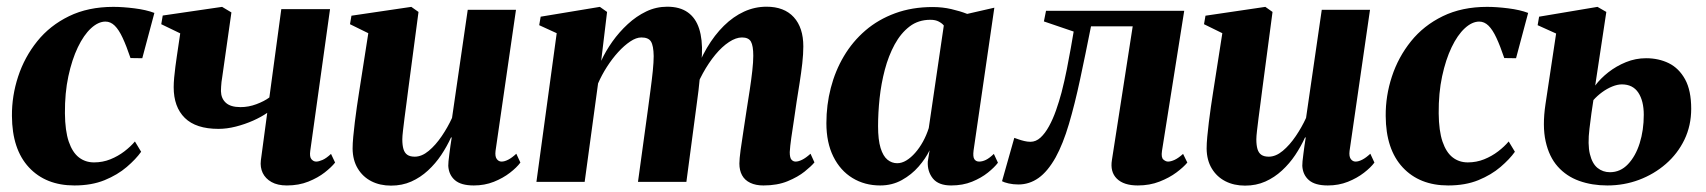

<svg xmlns="http://www.w3.org/2000/svg" viewBox="-20 -556 5216 587"><path d="M207.5 11Q120 11 68.5 -44.2Q17 -99.5 16.5 -201.5Q16 -263 35.5 -322.2Q55 -381.5 93.8 -429.8Q132.5 -478 191 -506.5Q249.5 -535 326.5 -535Q355.5 -535 391.2 -530.5Q427 -526 452 -516.5L415 -378L379 -378.5Q366.5 -415.5 355 -440.2Q343.5 -465 330.8 -477.5Q318 -490 302.5 -490Q280.5 -490 258.2 -469.5Q236 -449 218 -411.5Q200 -374 189 -322.8Q178 -271.5 178.5 -209.5Q179 -156 190.2 -123Q201.5 -90 221.2 -74.8Q241 -59.5 267.5 -59.5Q294 -59.5 317.5 -69Q341 -78.5 360.2 -93.2Q379.5 -108 392.5 -123.5L411.5 -92Q395.5 -69.5 367.5 -45.5Q339.5 -21.5 299.8 -5.2Q260 11 207.5 11Z M687.5 -518 659 -317.5Q658 -313 657.2 -305.5Q656.5 -298 656 -290.8Q655.5 -283.5 655.5 -277.5Q656 -255 670.5 -241.8Q685 -228.5 715.5 -228.5Q740 -228.5 764 -237.5Q788 -246.5 803.5 -258L840 -528H989L928.5 -94.5Q926 -76.5 932.2 -69.2Q938.5 -62 946.5 -62Q954.5 -62 966 -67Q977.5 -72 992 -85.5L1004.5 -59Q993.5 -45 972.8 -28.8Q952 -12.5 922.8 -0.8Q893.5 11 857 11Q828.5 11 810 0.5Q791.5 -10 783.2 -27.2Q775 -44.5 777.5 -65.5L797 -211Q779 -198.5 753.8 -187.2Q728.5 -176 701 -169Q673.5 -162 648 -162Q579 -162 545 -195.5Q511 -229 511 -289.5Q511 -302.5 512.5 -318.8Q514 -335 516.2 -352Q518.5 -369 520.5 -383L531 -454L473 -482L477.5 -508.5L659 -535Z M1175.5 11.5Q1141.5 11.5 1115.2 -2Q1089 -15.5 1073.8 -40.8Q1058.5 -66 1058 -101.5Q1058 -117.5 1060 -138.2Q1062 -159 1064.8 -182.5Q1067.5 -206 1071 -229Q1074.5 -252 1077.5 -272L1106 -454.5L1050 -482L1054.5 -508L1237.5 -535L1259.5 -519.5L1228.5 -285.5Q1226 -264.5 1222.8 -241.2Q1219.5 -218 1216.8 -195.8Q1214 -173.5 1212 -156.2Q1210 -139 1210 -130Q1210 -112 1213.5 -100.2Q1217 -88.5 1225.2 -82.8Q1233.5 -77 1248 -77Q1269.5 -77 1290.8 -94.8Q1312 -112.5 1330.5 -139.8Q1349 -167 1362 -195.5L1410 -526H1557.5L1495 -94.5Q1493 -77.5 1498.8 -69.8Q1504.5 -62 1513.5 -62Q1522.5 -62 1533.8 -67.8Q1545 -73.5 1558.5 -86L1571 -59Q1560 -44 1539 -27.8Q1518 -11.5 1489.8 -0.2Q1461.5 11 1428.5 11Q1389.5 11 1370.8 -5.2Q1352 -21.5 1350.5 -49Q1350.5 -53.5 1351.2 -63Q1352 -72.5 1353.8 -85Q1355.5 -97.5 1357.2 -110.8Q1359 -124 1361 -135.5L1359 -136Q1346.5 -108.5 1329 -82.2Q1311.5 -56 1288.5 -34.8Q1265.5 -13.5 1237.5 -1Q1209.5 11.5 1175.5 11.5Z M1836 -519.5 1818 -370Q1831.5 -399.5 1852.2 -428.8Q1873 -458 1899.2 -482.2Q1925.5 -506.5 1955.8 -521Q1986 -535.5 2020 -535.5Q2058.5 -535.5 2082.8 -518.2Q2107 -501 2117.5 -468.2Q2128 -435.5 2126 -389Q2125.5 -381.5 2124.5 -370.5Q2123.5 -359.5 2121.8 -347.5Q2120 -335.5 2118.5 -325L2101 -320.5Q2118 -370 2141.2 -409.5Q2164.5 -449 2193.2 -477.2Q2222 -505.5 2254.8 -520.5Q2287.5 -535.5 2323.5 -535.5Q2377.5 -535.5 2406.8 -503.5Q2436 -471.5 2436 -414Q2436 -391 2432.8 -362.2Q2429.5 -333.5 2424.8 -303.5Q2420 -273.5 2415.5 -245Q2412 -219.5 2407.5 -190.2Q2403 -161 2399.2 -134.8Q2395.5 -108.5 2394.5 -91Q2394.5 -73.5 2399.8 -67.8Q2405 -62 2412.5 -62Q2421 -62 2432.2 -67.5Q2443.5 -73 2458 -86L2470 -59.5Q2460.5 -48 2440 -31.5Q2419.5 -15 2388 -2Q2356.5 11 2314 11Q2290.5 11 2273.8 3Q2257 -5 2248.8 -20Q2240.5 -35 2240.5 -56Q2240.5 -69.5 2244.2 -97.2Q2248 -125 2253.2 -157.8Q2258.5 -190.5 2262.5 -219Q2267.5 -250 2272.2 -281.2Q2277 -312.5 2280 -339.8Q2283 -367 2283 -385.5Q2283 -416 2275.8 -428.8Q2268.5 -441.5 2248.5 -441.5Q2230 -441.5 2208.8 -427.5Q2187.5 -413.5 2167 -388.8Q2146.5 -364 2128.8 -331.8Q2111 -299.5 2100 -263L2122.5 -351.5Q2121 -332 2119.2 -314.5Q2117.5 -297 2115.5 -279.2Q2113.5 -261.5 2110.5 -241L2078.5 0H1930.5L1960.5 -218.5Q1964.5 -250 1968.8 -281Q1973 -312 1975.8 -339.2Q1978.5 -366.5 1978.5 -384.5Q1978 -416.5 1970.2 -429Q1962.5 -441.5 1941 -441.5Q1925 -441.5 1906.8 -429.2Q1888.5 -417 1870 -396.8Q1851.5 -376.5 1835.5 -351.5Q1819.5 -326.5 1808.5 -301L1767.5 0H1620L1682 -454.5L1628.5 -479L1633 -505L1814 -535Z M2956.5 -96Q2954 -76.5 2959 -69.2Q2964 -62 2973.5 -62Q2983.5 -62 2994.2 -67.2Q3005 -72.5 3018.5 -85.5L3031 -58.5Q3020.5 -44.5 3000.2 -28.2Q2980 -12 2951.8 -0.5Q2923.5 11 2888 11Q2849.5 11 2832.2 -10.2Q2815 -31.5 2816.5 -62L2822 -96.5Q2810 -71.5 2788.5 -46.8Q2767 -22 2737.2 -5.5Q2707.5 11 2671 11Q2623.5 11 2586.2 -11.8Q2549 -34.5 2527.8 -77.2Q2506.5 -120 2506.5 -179.5Q2506.5 -235 2520 -287.2Q2533.5 -339.5 2560 -384.2Q2586.5 -429 2625.8 -462.8Q2665 -496.5 2716.8 -515.5Q2768.5 -534.5 2831.5 -534.5Q2861.5 -534.5 2888.5 -528.2Q2915.5 -522 2937 -513.5L3020 -532.5ZM2865.5 -478Q2860.5 -484.5 2850.2 -490Q2840 -495.5 2824.5 -495.5Q2787.5 -495.5 2760.8 -475Q2734 -454.5 2715.2 -420Q2696.5 -385.5 2685.2 -343Q2674 -300.5 2669.2 -255.8Q2664.5 -211 2664.5 -170.5Q2664.5 -128.5 2672.2 -103.5Q2680 -78.5 2693.2 -67.8Q2706.5 -57 2723 -57Q2737 -57 2751 -65.5Q2765 -74 2778 -88.8Q2791 -103.5 2801.8 -123Q2812.5 -142.5 2819.5 -164.5Z M3532.5 -94.5Q3529.5 -74.5 3536.8 -68.2Q3544 -62 3551 -62Q3559.5 -62 3571 -67.2Q3582.5 -72.5 3597 -85.5L3610 -59Q3598.5 -45 3576.8 -28.8Q3555 -12.5 3525 -0.8Q3495 11 3458.5 11Q3415.5 11 3394.5 -9.8Q3373.5 -30.5 3379.5 -67L3443 -475.5H3315.5Q3298.5 -389.5 3282.2 -313.5Q3266 -237.5 3248 -176.8Q3230 -116 3207.5 -75Q3183 -31.5 3155 -11.8Q3127 8 3093.5 8Q3077.5 8 3063.5 4.8Q3049.5 1.5 3043.5 -2L3081 -134.5Q3086.5 -132.5 3094.5 -129.8Q3102.5 -127 3111.8 -124.8Q3121 -122.5 3130.5 -122.5Q3147 -122.5 3161 -135.2Q3175 -148 3187 -169.8Q3199 -191.5 3208.5 -218.5Q3218 -245.5 3225.5 -273.5Q3234.5 -308.5 3241.5 -343.8Q3248.5 -379 3253.8 -409.2Q3259 -439.5 3262.5 -459.5L3171.5 -490.5L3178 -523H3600.5Z M3786.5 11.5Q3752.5 11.5 3726.2 -2Q3700 -15.5 3684.8 -40.8Q3669.5 -66 3669 -101.5Q3669 -117.5 3671 -138.2Q3673 -159 3675.8 -182.5Q3678.5 -206 3682 -229Q3685.5 -252 3688.5 -272L3717 -454.5L3661 -482L3665.5 -508L3848.5 -535L3870.5 -519.5L3839.5 -285.5Q3837 -264.5 3833.8 -241.2Q3830.5 -218 3827.8 -195.8Q3825 -173.5 3823 -156.2Q3821 -139 3821 -130Q3821 -112 3824.5 -100.2Q3828 -88.5 3836.2 -82.8Q3844.5 -77 3859 -77Q3880.5 -77 3901.8 -94.8Q3923 -112.5 3941.5 -139.8Q3960 -167 3973 -195.5L4021 -526H4168.5L4106 -94.5Q4104 -77.5 4109.8 -69.8Q4115.5 -62 4124.5 -62Q4133.5 -62 4144.8 -67.8Q4156 -73.5 4169.5 -86L4182 -59Q4171 -44 4150 -27.8Q4129 -11.5 4100.8 -0.2Q4072.5 11 4039.5 11Q4000.5 11 3981.8 -5.2Q3963 -21.5 3961.5 -49Q3961.5 -53.5 3962.2 -63Q3963 -72.5 3964.8 -85Q3966.5 -97.5 3968.2 -110.8Q3970 -124 3972 -135.5L3970 -136Q3957.5 -108.5 3940 -82.2Q3922.5 -56 3899.5 -34.8Q3876.5 -13.5 3848.5 -1Q3820.5 11.5 3786.5 11.5Z M4407.5 11Q4320 11 4268.5 -44.2Q4217 -99.5 4216.5 -201.5Q4216 -263 4235.5 -322.2Q4255 -381.5 4293.8 -429.8Q4332.5 -478 4391 -506.5Q4449.5 -535 4526.5 -535Q4555.5 -535 4591.2 -530.5Q4627 -526 4652 -516.5L4615 -378L4579 -378.5Q4566.5 -415.5 4555 -440.2Q4543.5 -465 4530.8 -477.5Q4518 -490 4502.5 -490Q4480.5 -490 4458.2 -469.5Q4436 -449 4418 -411.5Q4400 -374 4389 -322.8Q4378 -271.5 4378.5 -209.5Q4379 -156 4390.2 -123Q4401.5 -90 4421.2 -74.8Q4441 -59.5 4467.5 -59.5Q4494 -59.5 4517.5 -69Q4541 -78.5 4560.2 -93.2Q4579.5 -108 4592.5 -123.5L4611.5 -92Q4595.5 -69.5 4567.5 -45.5Q4539.5 -21.5 4499.8 -5.2Q4460 11 4407.5 11Z M4894 11Q4847 11 4808 -3Q4769 -17 4742.5 -46.8Q4716 -76.5 4705.5 -123.8Q4695 -171 4705 -237.5L4737.5 -453.5L4681 -479L4685.5 -505L4864 -535L4891 -519.5L4857 -294.5Q4873 -316 4897.2 -335Q4921.5 -354 4951 -366Q4980.5 -378 5012.5 -378Q5051 -378 5082 -362.8Q5113 -347.5 5131.8 -313.5Q5150.5 -279.5 5150.5 -223.5Q5150.5 -172 5129.8 -129Q5109 -86 5073 -54.8Q5037 -23.5 4991 -6.2Q4945 11 4894 11ZM4902 -29.5Q4934 -29.5 4957.2 -54Q4980.5 -78.5 4993 -118.2Q5005.5 -158 5005.5 -205Q5005.5 -247.5 4988.8 -272.8Q4972 -298 4938.5 -298Q4925 -298 4909 -291.5Q4893 -285 4878 -274Q4863 -263 4851.5 -250Q4848.5 -231 4845.5 -210Q4842.5 -189 4839.5 -163Q4833.5 -114 4840.8 -84.8Q4848 -55.5 4864.2 -42.5Q4880.5 -29.5 4902 -29.5Z"/></svg>

Font: Merriweather 96pt ExtraBold
Style: Italic
Weight: 800
Italic angle: -7.8°
Version: Version 2.101